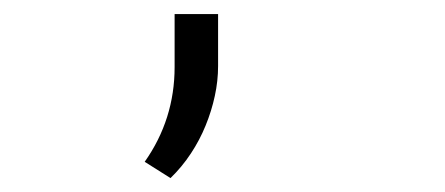

<svg xmlns="http://www.w3.org/2000/svg" viewBox="-20 -112 640 276"><path d="M293.5 -17.1Q293.5 4.4 288.8 25.9Q284.2 47.4 275.6 68.4Q267.1 89.4 254.4 108.6Q241.7 127.9 225.1 144L188 120.6Q231 59.6 231 -15.6V-91.8H293.5Z"/></svg>

Font: TypoPRO Roboto Mono
Style: Regular
Weight: 300
Designer: Google
Version: Version 2.000986; 2015; ttfautohint (v1.3)